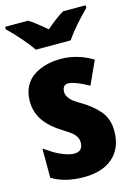

<svg xmlns="http://www.w3.org/2000/svg" viewBox="-132 -828 626 899"><g transform="rotate(-15 181.0 -378.5)"><path d="M376 -753.9Q303.7 -681.6 265.6 -625.5H96.7Q80.6 -650.4 49.1 -687Q17.6 -723.6 -14.2 -753.9V-766.1H96.7Q127 -748 180.2 -701.7Q230.5 -745.6 266.6 -766.1H376ZM187.5 -150.9Q187.5 -169.9 178.7 -181.6Q174.8 -186.5 173.1 -189.5Q171.4 -192.4 165.5 -197.3Q159.7 -202.1 158 -203.9Q156.2 -205.6 148.9 -210.4Q141.6 -215.3 140.4 -216.3Q139.2 -217.3 130.9 -222.2Q64 -262.7 35.4 -304.7Q6.8 -346.7 6.8 -398.9Q6.8 -439 22.2 -469.2Q37.6 -499.5 64.5 -517.6Q119.1 -553.7 198.2 -553.7Q277.3 -553.7 351.6 -509.3L300.3 -396.5Q232.4 -434.1 200.7 -434.1Q187.5 -434.1 180.4 -424.8Q173.3 -415.5 173.3 -400.4Q173.3 -385.3 182.6 -372.1Q191.9 -358.9 202.6 -350.8Q213.4 -342.8 222.7 -337.4Q231.9 -332 247.3 -322.5Q262.7 -313 282 -297.9Q301.3 -282.7 318.8 -262.7Q353.5 -223.1 353.5 -163.6Q353.5 -81.5 302.7 -36.1Q252 9.3 160.9 9.3Q69.8 9.3 6.8 -28.8V-170.4Q37.1 -149.9 53.2 -140.1Q69.3 -130.4 96.9 -119.6Q124.5 -108.9 145.8 -108.9Q167 -108.9 177.2 -120.1Q187.5 -131.3 187.5 -150.9Z"/></g></svg>

Font: Open Sans Hebrew Condensed Extra Bold
Style: Regular
Weight: 800
Width: 3
Foundry: Ascender Corporation, Yanek Iontef
Version: Version 2.001;PS 002.001;hotconv 1.0.70;makeotf.lib2.5.58329